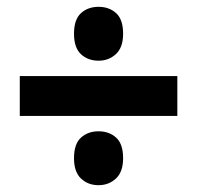

<svg xmlns="http://www.w3.org/2000/svg" viewBox="-20 -634 579 563"><path d="M269 -456Q238 -456 217.5 -475Q197 -494 197 -535Q197 -577 217.5 -595.5Q238 -614 269 -614Q300 -614 320.5 -595.5Q341 -577 341 -535Q341 -495 320 -475.5Q299 -456 269 -456ZM38 -294V-411H500V-294ZM269 -91Q238 -91 217.5 -110.5Q197 -130 197 -170Q197 -212 217.5 -230.5Q238 -249 269 -249Q300 -249 320.5 -230.5Q341 -212 341 -170Q341 -130 320 -110.5Q299 -91 269 -91Z"/></svg>

Font: Noto Sans Malayalam SemiCondensed ExtraBold
Style: Regular
Weight: 800
Width: 4
Designer: Jelle Bosma - Monotype Design Team
Foundry: Monotype Imaging Inc.
Version: Version 2.104; ttfautohint (v1.8.4.7-5d5b)